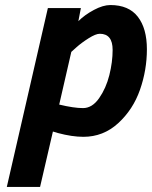

<svg xmlns="http://www.w3.org/2000/svg" viewBox="-20 -532 603 762"><path d="M418 -512Q491 -512 527 -465.5Q563 -419 563 -336.5Q563 -254 535.5 -175.5Q508 -97 449 -43Q390 11 311 11Q266 11 210 -4L190 -10L139 210H7L170 -500H301L291 -448Q316 -473 352.5 -492.5Q389 -512 418 -512ZM376 -398Q360 -398 331.5 -380Q303 -362 283 -344L263 -326L215 -117Q273 -103 309.5 -103Q346 -103 373.5 -142.5Q401 -182 414 -234Q427 -286 427 -334Q427 -398 376 -398Z"/></svg>

Font: Titillium Web
Style: Bold Italic
Weight: 700
Italic angle: -13°
Version: Version 1.002;PS 57.000;hotconv 1.0.70;makeotf.lib2.5.55311